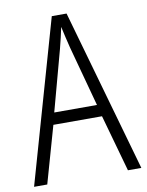

<svg xmlns="http://www.w3.org/2000/svg" viewBox="-82 -774 635 832"><g transform="rotate(-10 236.0 -357.5)"><path d="M413 0H472L269 -715H204L0 0H58L129 -250H343ZM258 -568 330 -302H142L214 -568C222 -600 230 -631 236 -662C242 -632 251 -598 258 -568Z"/></g></svg>

Font: Noto Sans Hebrew Condensed Light
Style: Regular
Weight: 300
Width: 3
Designer: Monotype Design Team
Foundry: Monotype Imaging Inc.
Version: Version 2.004